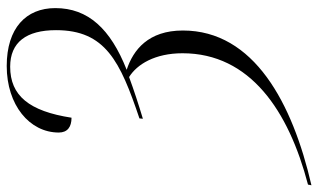

<svg xmlns="http://www.w3.org/2000/svg" viewBox="-222 -562 924 557"><g transform="rotate(-90 239.5 -283.0)"><path d="M-17 149 -19 159C220 104 430 -8 430 -214C430 -314 374 -358 316 -377C435 -424 495 -489 495 -584C495 -669 437 -725 327 -725C214 -725 134 -659 134 -574C134 -549 150 -537 177 -537C196 -660 241 -715 325 -715C396 -715 431 -668 431 -582C431 -439 341 -396 175 -340L174 -330C214 -342 257 -356 295 -370C332 -347 364 -295 364 -215C364 -19 197 93 -17 149Z"/></g></svg>

Font: Noto Serif Display Condensed Light
Style: Italic
Weight: 300
Width: 3
Italic angle: -12°
Designer: Monotype Design Team
Foundry: Monotype Imaging Inc.
Version: Version 2.009